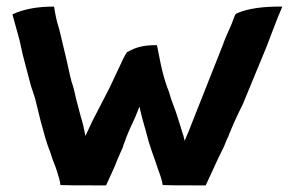

<svg xmlns="http://www.w3.org/2000/svg" viewBox="-20 -560 894 582"><path d="M834 -540Q837 -540 835 -538Q823 -511 808 -471L787 -416L716 -244Q691 -194 675 -154L672 -146Q668 -139 664.5 -129.5Q661 -120 659 -116L640 -77L604 1L603 2Q480 2 475 1Q473 1 473 0Q471 -16 459 -47Q458 -51 450.5 -72.5Q443 -94 441 -99Q430 -130 422 -163L411 -202Q403 -234 403 -237L398 -225Q396 -220 392 -210Q388 -200 383.5 -190.5Q379 -181 378 -179Q373 -169 363 -144Q361 -138 358.5 -131.5Q356 -125 354.5 -121Q353 -117 353 -115Q336 -78 327 -54Q322 -42 302 1H301Q301 2 300 2Q171 2 165 1Q163 1 163 0Q163 -10 149 -52L139 -78Q137 -84 133.5 -95Q130 -106 128 -110Q119 -133 103 -194L86 -263L74 -299L61 -348L49 -394L39 -439L18 -515Q18 -516 19 -517Q68 -540 142 -540Q143 -540 144 -539Q150 -501 157 -480Q159 -475 164 -453L183 -373Q193 -326 197 -312Q204 -293 211 -259L225 -206Q233 -181 239 -148L260 -193L307 -284Q312 -293 326.5 -324.5Q341 -356 347 -368Q350 -376 360 -394L365 -402L377 -408Q408 -424 455 -423Q456 -423 456 -422L467 -367Q476 -325 487 -295Q492 -284 499 -259L513 -221Q524 -188 535 -151L536 -149Q536 -147 537.5 -142Q539 -137 540 -133Q541 -137 547 -150.5Q553 -164 559 -180Q565 -196 572 -213L656 -425Q659 -436 682 -487L691 -511Q693 -518 701 -521Q750 -541 834 -540Z"/></svg>

Font: Tovari Sans
Style: Bold
Weight: 700
Designer: Verneri Kontto, Denis Ignatov
Foundry: Verneri Kontto
Version: Version 1.10 May 7, 2019